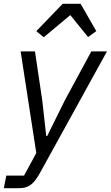

<svg xmlns="http://www.w3.org/2000/svg" viewBox="-40 -785 580 1005"><path d="M288 -765 150 -622 189 -590 328 -706 421 -591 464 -622 382 -765ZM300 -261 207 -73H202L181 -261L143 -516H68L150 16L86 134H-7L-20 200H60C112 200 138 177 171 117L520 -516H438Z"/></svg>

Font: LVC Sans
Style: Italic
Weight: 400
Italic angle: -11.31°
Designer: Mike Abbink, Paul van der Laan, Pieter van Rosmalen
Foundry: Bold Monday
Version: Version 3.0